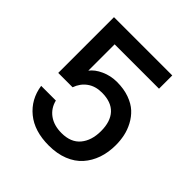

<svg xmlns="http://www.w3.org/2000/svg" viewBox="-193 -878 1025 1025"><g transform="rotate(45 319.5 -365.5)"><path d="M89.8 -731H529.8V-630.9H194.8V-432.1Q215.8 -460.4 257.3 -479.2Q298.8 -498 346.2 -498Q397.9 -498 439.2 -483.2Q480.5 -468.3 506.3 -444.3Q532.2 -420.4 549.3 -387.9Q566.4 -355.5 573.2 -322.5Q580.1 -289.6 580.1 -254.9Q580.1 -199.7 564.2 -153.8Q548.3 -107.9 517.6 -73.2Q486.8 -38.6 438.5 -19.3Q390.1 0 328.1 0Q219.2 0 153.3 -54Q87.4 -107.9 74.2 -196.8H185.1Q196.8 -149.4 234.4 -122.3Q272 -95.2 329.1 -95.2Q399.9 -95.2 435.5 -138.2Q471.2 -181.2 471.2 -252Q471.2 -324.2 435.5 -362.5Q399.9 -400.9 329.1 -400.9Q280.3 -400.9 246.6 -376.5Q212.9 -352.1 198.2 -310.1H89.8Z"/></g></svg>

Font: SVN-Poppins Medium
Style: Regular
Weight: 500
Designer: Ninad Kale (Devanagari), Jonny Pinhorn (Latin)
Foundry: Indian Type Foundry
Version: Version 3.002 2017